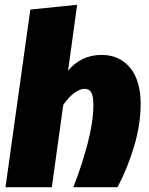

<svg xmlns="http://www.w3.org/2000/svg" viewBox="-20 -784 625 804"><path d="M569 -349Q569 -263 541.5 -171Q514 -79 472 0H287Q323 -91 347 -183Q371 -275 371 -344Q371 -380 362.5 -396Q354 -412 335 -412Q315 -412 292 -395.5Q269 -379 245 -345L197 0H3L107 -744L303 -764L265 -488Q320 -554 405 -554Q481 -554 525 -500Q569 -446 569 -349Z"/></svg>

Font: FiraGO Heavy
Style: Italic
Weight: 900
Italic angle: -8°
Designer: bBox Type GmbH
Foundry: bBox Type GmbH
Version: Version 1.001